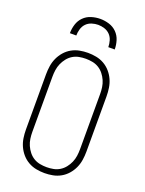

<svg xmlns="http://www.w3.org/2000/svg" viewBox="-175 -1037 850 1127"><g transform="rotate(20 250.0 -473.5)"><path d="M250 8Q224 8 198 3Q172 -2 149 -15Q126 -28 108.5 -48Q91 -68 80 -92Q69 -116 65 -142.5Q61 -169 61 -195V-540Q61 -566 65 -592.5Q69 -619 80 -643Q91 -667 108.5 -687Q126 -707 149 -720Q172 -733 198 -738Q224 -743 250 -743Q276 -743 302 -738Q328 -733 351 -720Q374 -707 391.5 -687Q409 -667 420 -643Q431 -619 435 -592.5Q439 -566 439 -540V-195Q439 -169 435 -142.5Q431 -116 420 -92Q409 -68 391.5 -48Q374 -28 351 -15Q328 -2 302 3Q276 8 250 8ZM250 -29Q271 -29 292 -33Q313 -37 331 -48Q349 -59 362.5 -76Q376 -93 384.5 -112.5Q393 -132 396 -153Q399 -174 399 -195V-540Q399 -561 396 -582Q393 -603 384.5 -622.5Q376 -642 362.5 -659Q349 -676 331 -687Q313 -698 292 -702Q271 -706 250 -706Q229 -706 208 -702Q187 -698 169 -687Q151 -676 137.5 -659Q124 -642 115.5 -622.5Q107 -603 104 -582Q101 -561 101 -540V-195Q101 -174 104 -153Q107 -132 115.5 -112.5Q124 -93 137.5 -76Q151 -59 169 -48Q187 -37 208 -33Q229 -29 250 -29ZM110 -815Q110 -843 118.5 -870.5Q127 -898 147 -918Q167 -938 194.5 -946.5Q222 -955 250 -955Q278 -955 305.5 -946.5Q333 -938 353 -918Q373 -898 381.5 -870.5Q390 -843 390 -815H350Q350 -835 344 -855.5Q338 -876 324 -890.5Q310 -905 290 -911.5Q270 -918 250 -918Q230 -918 210 -911.5Q190 -905 176 -890.5Q162 -876 156 -855.5Q150 -835 150 -815Z"/></g></svg>

Font: Iosevka SS04 Extralight
Style: Regular
Weight: 200
Monospace: yes
Designer: Belleve Invis
Foundry: Belleve Invis
Version: Version 19.0.0; ttfautohint (v1.8.4)